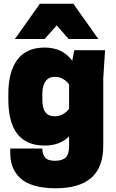

<svg xmlns="http://www.w3.org/2000/svg" viewBox="-20 -800 625 1034"><path d="M352.1 -15.1V-65.9Q303.7 -16.1 220.2 -16.1Q24.9 -16.1 24.9 -265.1V-294.9Q24.9 -350.6 35.9 -395.3Q46.9 -439.9 69.8 -473.6Q92.8 -507.3 130.9 -525.6Q168.9 -543.9 220.2 -543.9Q318.4 -543.9 369.1 -472.2L379.9 -529.8H545.9L536.1 -379.9V-15.1Q536.1 100.6 472.2 157.2Q408.2 213.9 279.8 213.9Q212.9 213.9 164.3 199.5Q115.7 185.1 88.1 158.4Q60.5 131.8 47.9 98.6Q35.2 65.4 35.2 23.9V0H208Q208 30.3 222.7 48.1Q237.3 65.9 275.9 65.9Q314.9 65.9 333.5 48.6Q352.1 31.2 352.1 -15.1ZM220.2 -589.8H60.1L194.8 -779.8H375L509.8 -589.8H350.1L285.2 -663.1ZM352.1 -214.8V-345.2Q342.3 -360.4 322 -373.3Q301.8 -386.2 274.9 -386.2Q242.2 -386.2 225.1 -361.8Q208 -337.4 208 -294.9V-265.1Q208 -217.3 224.4 -195.6Q240.7 -173.8 274.9 -173.8Q301.8 -173.8 322 -186.8Q342.3 -199.7 352.1 -214.8Z"/></svg>

Font: Cooper Hewitt
Style: Heavy
Weight: 713
Designer: Village Type and Design LLC
Foundry: Cooper Hewitt Smithsonian Design Museum
Version: 1.000